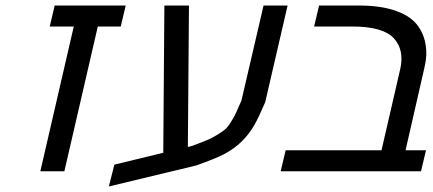

<svg xmlns="http://www.w3.org/2000/svg" viewBox="-20 -620 1569 695"><path d="M334 -524 213 0H126L247 -524H160L178 -600H435L417 -524Z M571 -67 575 -600H664L660 -88L676 -92Q711 -106 730 -113Q745 -119 768 -133Q783 -142 794 -151Q804 -159 815 -177Q829 -199 833 -209Q849 -245 854 -256L934 -600H1021L940 -250Q916 -194 901 -168Q882 -135 857 -110Q829 -82 791 -62Q761 -46 690 -21L374 55L394 -24Z M1429 -371Q1444 -439 1406 -481Q1367 -524 1256 -524H1117L1135 -600H1280Q1360 -600 1415 -580Q1468 -561 1493 -526Q1515 -496 1521 -456Q1527 -421 1517 -378L1448 -76H1522L1504 0H996L1014 -76H1361Z"/></svg>

Font: Miedinger
Style: Italic
Weight: 400
Italic angle: -13°
Version: Version 001.000